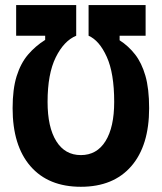

<svg xmlns="http://www.w3.org/2000/svg" viewBox="-20 -713 626 743"><path d="M42.5 -693.4H274.9V-574.7Q227.5 -555.2 195.8 -491.2Q164.1 -427.2 164.1 -318.8Q164.1 -220.7 197.8 -166.7Q231.4 -112.8 293 -112.8Q354.5 -112.8 388.2 -166.7Q421.9 -220.7 421.9 -318.8Q421.9 -429.7 393.1 -493.2Q364.3 -556.6 322.8 -574.7V-693.4H543.5V-574.7H442.9V-557.1Q477.1 -535.2 502.7 -502.4Q528.3 -469.7 542.7 -419.7Q557.1 -369.6 557.1 -294.4Q557.1 -149.4 488 -69.8Q418.9 9.8 293 9.8Q167 9.8 97.9 -69.8Q28.8 -149.4 28.8 -294.4Q28.8 -368.2 44.4 -418.2Q60.1 -468.3 88.4 -501.5Q116.7 -534.7 154.8 -558.6V-574.7H42.5Z"/></svg>

Font: CaskaydiaMono NF
Style: Bold
Weight: 700
Designer: Aaron Bell
Foundry: Saja Typeworks
Version: Version 2111.001; ttfautohint (v1.8.4);Nerd Fonts 3.1.1